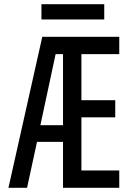

<svg xmlns="http://www.w3.org/2000/svg" viewBox="-20 -888 640 908"><path d="M365 -632V-414H525V-333H365V-82H544V0H278V-217H155L108 0H20L180 -714H544V-632ZM278 -296V-632H243L171 -296ZM176 -868H473V-796H176Z"/></svg>

Font: Noto Sans Mono UI
Style: Regular
Weight: 400
Monospace: yes
Designer: Monotype Design team
Foundry: Monotype Imaging Inc.
Version: Version 1.000